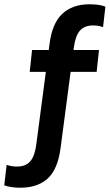

<svg xmlns="http://www.w3.org/2000/svg" viewBox="-134 -734 513 898"><path d="M5 -398 16 -500H329L318 -398ZM149.5 -43Q136.5 58 89 101Q41.5 144 -39 144Q-61.5 144 -79.8 141.2Q-98 138.5 -114 133L-103 37Q-81 45 -54.5 45Q-14.5 45 7 21Q28.5 -3 35.5 -57L97.5 -527Q109.5 -624.5 157.2 -669.2Q205 -714 284 -714Q306.5 -714 325 -711.5Q343.5 -709 359 -703L348 -607Q339.5 -610.5 327.2 -612.8Q315 -615 301.5 -615Q262 -615 240.5 -591.5Q219 -568 211.5 -513Z"/></svg>

Font: Cabin
Style: Bold
Weight: 700
Width: 4
Designer: Pablo Impallari
Foundry: Pablo Impallari. http://www.impallari.com Igino Marini. http://www.ikern.com
Version: Version 3.001